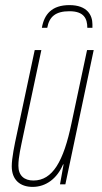

<svg xmlns="http://www.w3.org/2000/svg" viewBox="-20 -722 398 752"><path d="M144 -613H165C173 -657 198 -678 252 -678C309 -678 322 -649 322 -613H342V-627C342 -662 322 -702 252 -702C183 -702 153 -666 144 -613ZM108 10C160 10 204 -23 227 -78H229L215 0H236L347 -526H321L260 -239C229 -90 186 -15 111 -15C75 -15 52 -34 52 -73C52 -107 62 -148 70 -187L142 -526H116L46 -197C37 -156 26 -102 26 -71C26 -17 59 10 108 10Z"/></svg>

Font: Noto Sans ExtraCondensed Thin
Style: Italic
Weight: 100
Width: 2
Italic angle: -12°
Designer: Monotype Design Team
Foundry: Monotype Imaging Inc.
Version: Version 2.013